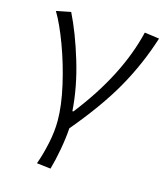

<svg xmlns="http://www.w3.org/2000/svg" viewBox="-112 -630 787 917"><g transform="rotate(15 282.0 -171.0)"><path d="M198 -26Q198 -101 176 -198Q154 -295 120.5 -385.5Q87 -476 54 -531L126 -545Q171 -454 208.5 -330Q246 -206 254 -89H259Q438 -318 491 -541L564 -531Q521 -395 451.5 -272.5Q382 -150 261 -6Q258 42 247.5 100Q237 158 224 203L155 195Q173 145 185.5 86Q198 27 198 -26Z"/></g></svg>

Font: Nebula Sans Book
Style: Regular
Weight: 400
Italic angle: -9°
Designer: Paul D. Hunt for Adobe (as Source Sans)
Foundry: Nebula Entertainment & Broadcasting LLC
Version: Version 1.010